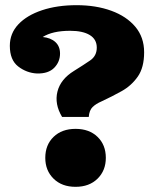

<svg xmlns="http://www.w3.org/2000/svg" viewBox="-20 -712 607 742"><path d="M220 -260Q190 -310 202 -358Q214 -406 266 -438Q303 -461 328.5 -478.5Q354 -496 354 -528Q354 -560 327 -576.5Q300 -593 251 -593Q183 -593 145 -569Q176 -566 194 -549.5Q212 -533 212 -505Q212 -473 189.5 -450Q167 -427 123 -428Q83 -430 50.5 -455Q18 -480 18 -535Q18 -583 51 -618Q84 -653 142.5 -672.5Q201 -692 276 -692Q351 -692 410 -670.5Q469 -649 503 -608.5Q537 -568 537 -510Q537 -451 512.5 -416Q488 -381 450.5 -360Q413 -339 372 -320Q351 -311 338 -298.5Q325 -286 323 -260ZM272 10Q219 10 187 -21.5Q155 -53 155 -102Q155 -152 187 -183Q219 -214 272 -214Q325 -214 357 -183Q389 -152 389 -102Q389 -53 357 -21.5Q325 10 272 10Z"/></svg>

Font: Montagu Slab 16pt
Style: Bold
Weight: 700
Designer: Florian Karsten
Foundry: Florian Karsten
Version: Version 1.000; ttfautohint (v1.8.3)